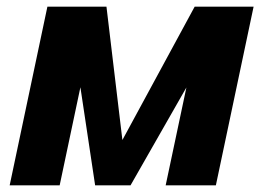

<svg xmlns="http://www.w3.org/2000/svg" viewBox="-20 -556 790 576"><path d="M9 0 122.2 -536H299.4L347.2 -136L564 -536H740.8L627.6 0H477L539.2 -293.6L371.6 0H265.4L221.2 -294.2L159 0Z"/></svg>

Font: Geist
Style: Italic
Weight: 400
Italic angle: -12°
Designer: Basement.studio, Andrés Briganti, Mateo Zaragoza
Foundry: Basement.studio, Vercel, Andrés Briganti, Guido Ferreyra, Mateo Zaragoza
Version: Version 1.500